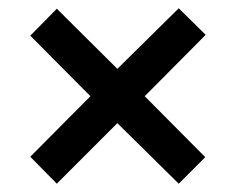

<svg xmlns="http://www.w3.org/2000/svg" viewBox="-20 -585 570 463"><path d="M411 -565 263 -419 117 -564 53 -499 198 -353 53 -207 117 -142 263 -288 411 -142 475 -206 329 -353 476 -501Z"/></svg>

Font: Noto Sans Arabic SemCond SemBd
Style: Regular
Weight: 600
Width: 4
Designer: Monotype Design Team, Nadine Chahine, Nizar Qandah and Khaled Hosny
Foundry: Monotype Imaging Inc.
Version: Version 2.012